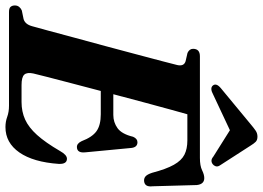

<svg xmlns="http://www.w3.org/2000/svg" viewBox="-158 -801 964 704"><g transform="rotate(90 324.0 -449.0)"><path d="M359.5 0H16Q2 0 -3 -6Q-8 -12 -8 -21.5Q-8 -31 -2.5 -37.5Q3 -44 10.5 -47L42 -53.5Q61 -59 68 -84.5Q73.5 -103 84.5 -144.5Q95.5 -186 110.2 -240.2Q125 -294.5 140.8 -353Q156.5 -411.5 170.8 -465.5Q185 -519.5 195.8 -559.8Q206.5 -600 210.5 -617Q216 -641.5 196.5 -647.5L166 -654.5Q151 -661.5 151 -675Q151 -700 178.5 -700H551Q580 -700 596.2 -708Q612.5 -716 625 -716Q647.5 -716 650.5 -688.5L655 -526.5Q658.5 -498.5 637.5 -495.5Q627 -494 619.2 -500.2Q611.5 -506.5 605.5 -525Q592 -576.5 576.2 -604.5Q560.5 -632.5 539.2 -643.2Q518 -654 487 -654H391Q386.5 -638 375 -596.8Q363.5 -555.5 348.5 -499.2Q333.5 -443 317.5 -382.5H393.5Q420.5 -382.5 442 -398Q463.5 -413.5 473.5 -455Q480.5 -471 493.5 -471Q512 -471 514.5 -448.5L530.5 -280.5Q534 -249.5 511.5 -249Q498 -248.5 489.5 -266.5Q475 -305 453 -320.8Q431 -336.5 391 -336.5H305.5Q290.5 -279.5 277 -228Q263.5 -176.5 254 -139.5Q244.5 -102.5 241.5 -89.5Q236.5 -66.5 245.5 -56.2Q254.5 -46 284 -46H346Q381 -46 410 -59Q439 -72 466.8 -102.8Q494.5 -133.5 526 -187.5Q540 -212.5 554 -212.5Q574 -212.5 573 -183Q566.5 -89 531 -38Q495.5 13 438 13Q418 13 400.2 6.5Q382.5 0 359.5 0ZM319.5 -749Q296 -736 286 -747Q275 -759.5 295 -776.5L428 -886.5Q441 -897.5 450.8 -904.2Q460.5 -911 473 -911Q485.5 -911 492 -904.5Q498.5 -898 505.5 -886.5L579 -772.5Q584 -764.5 581.5 -757.5Q579 -750.5 574 -747Q560.5 -737 546.5 -749L449.5 -810Z"/></g></svg>

Font: Fraunces 144pt Soft
Style: Bold Italic
Weight: 700
Italic angle: -16°
Version: Version 1.000;[b76b70a41]